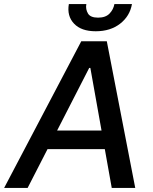

<svg xmlns="http://www.w3.org/2000/svg" viewBox="-41 -932 761 952"><path d="M361.9 -727.3H488.6L629.6 0H513.1L478.7 -192.5H194.6L95.9 0H-20.6ZM462.4 -284.8 407 -595.2H401.3L242.2 -284.8ZM300.4 -911.9H387.1Q384.6 -898.4 386.9 -886.9Q389.2 -875.4 395.2 -865.1Q407.3 -844.5 445.3 -844.5Q482.6 -844.5 502.1 -864.7Q521.3 -884.6 526.3 -911.9H613.3Q603 -852.3 554.7 -814.6Q506.4 -777 433.6 -777Q361.9 -777 326.3 -814.6Q290.1 -852.6 300.4 -911.9Z"/></svg>

Font: Inter P Medium
Style: Italic
Weight: 500
Italic angle: 9.39999°
Designer: Rasmus Andersson
Foundry: rsms
Version: Version 3.018;git-588b23468